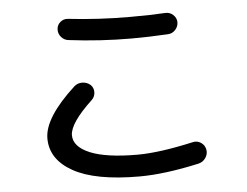

<svg xmlns="http://www.w3.org/2000/svg" viewBox="-52 -768 1103 858"><g transform="rotate(-5 500.0 -339.0)"><path d="M559.6 -688.5Q655.3 -688.5 718.8 -692.4Q738.3 -693.4 752.9 -680.2Q767.6 -667 768.6 -648.4Q769.5 -628.9 755.9 -613.3Q742.2 -597.7 721.7 -596.7Q633.8 -591.8 559.6 -591.8Q418 -591.8 277.3 -609.4Q257.8 -611.3 244.6 -626.5Q231.4 -641.6 232.4 -662.1Q233.4 -680.7 248 -693.4Q262.7 -706.1 282.2 -704.1Q418.9 -688.5 559.6 -688.5ZM540 25.4Q342.8 25.4 243.7 -29.8Q144.5 -85 144.5 -179.7Q144.5 -272.5 285.2 -401.4Q300.8 -415 321.8 -414.6Q342.8 -414.1 358.4 -400.4Q372.1 -386.7 371.6 -367.2Q371.1 -347.7 357.4 -334Q255.9 -239.3 254.9 -184.6Q254.9 -132.8 327.1 -102.5Q399.4 -72.3 540 -72.3Q637.7 -72.3 790 -106.4Q809.6 -111.3 826.7 -100.1Q843.8 -88.9 847.7 -68.8Q851.6 -48.8 839.8 -31.2Q828.1 -13.7 807.6 -8.8Q653.3 25.4 540 25.4Z"/></g></svg>

Font: Rounded Mgen+ 2m medium
Style: Regular
Weight: 500
Designer: [Source Han Sans]
Ryoko NISHIZUKA  (kana & ideographs); Paul D. Hunt (Latin, Greek & Cyrillic); Wenlong ZHANG  (bopomofo
Version: Version 1.059.20150602